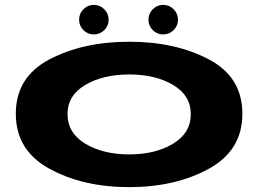

<svg xmlns="http://www.w3.org/2000/svg" viewBox="-20 -764 1082 789"><path d="M511 5Q321.5 5 183.2 -70.5Q45 -146 45 -296.5Q45 -447.5 183.2 -520Q321.5 -592.5 511 -592.5Q700.5 -592.5 838.2 -520Q976 -447.5 976 -296.5Q976 -146 838.2 -70.5Q700.5 5 511 5ZM511 -129.5Q618.5 -129.5 691.2 -173.5Q764 -217.5 764 -295Q764 -372 691.2 -415Q618.5 -458 511 -458Q403.5 -458 330.5 -415Q257.5 -372 257.5 -295Q257.5 -217.5 330.5 -173.5Q403.5 -129.5 511 -129.5ZM365.5 -622.5Q340.5 -622.5 322.8 -640.2Q305 -658 305 -683Q305 -708 322.8 -726Q340.5 -744 365.5 -744Q390.5 -744 408.5 -726Q426.5 -708 426.5 -683Q426.5 -658 408.5 -640.2Q390.5 -622.5 365.5 -622.5ZM650.5 -622.5Q625.5 -622.5 607.8 -640.2Q590 -658 590 -683Q590 -708 607.8 -726Q625.5 -744 650.5 -744Q675.5 -744 693.5 -726Q711.5 -708 711.5 -683Q711.5 -658 693.5 -640.2Q675.5 -622.5 650.5 -622.5Z"/></svg>

Font: Anybody UltraExpanded Regular
Style: Bold
Weight: 700
Width: 9
Designer: Tyler Finck
Foundry: Etcetera Type Company
Version: Version 1.010; ttfautohint (v1.8.3) -l 8 -r 50 -G 200 -x 14 